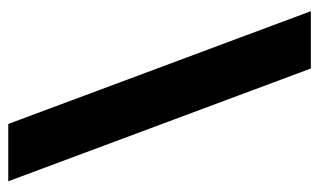

<svg xmlns="http://www.w3.org/2000/svg" viewBox="-170 -584 754 453"><g transform="rotate(90 206.5 -357.0)"><path d="M5.9 -713.9 272 0H407.2L141.1 -713.9Z"/></g></svg>

Font: Samim
Style: Bold
Weight: 700
Foundry: DejaVu fonts team - Redesigned by Saber Rastikerdar
Version: Version 4.0.5